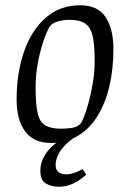

<svg xmlns="http://www.w3.org/2000/svg" viewBox="-20 -533 493 728"><path d="M173 9Q108 9 75.5 -34.5Q43 -78 43 -156Q43 -256 71 -337Q99 -418 153 -465.5Q207 -513 284 -513Q351 -513 380.5 -468Q410 -423 410 -347Q410 -270 394.5 -205Q379 -140 349 -92Q319 -44 274.5 -17.5Q230 9 173 9ZM212 -45Q229 -45 249 -47.5Q269 -50 281 -60Q287 -63 296.5 -85.5Q306 -108 315.5 -142.5Q325 -177 332 -218.5Q339 -260 339 -302Q339 -361 331.5 -395Q324 -429 303.5 -443.5Q283 -458 242 -458Q224 -458 204 -453Q184 -448 173 -438Q165 -430 151 -394.5Q137 -359 126 -307.5Q115 -256 115 -200Q115 -136 123 -102.5Q131 -69 152.5 -57Q174 -45 212 -45ZM203 175Q175 175 154 163Q133 151 133 114Q133 89 144.5 65.5Q156 42 178 21.5Q200 1 231 -13H265Q254 -7 241 4Q228 15 216.5 29Q205 43 198 59.5Q191 76 191 93Q191 112 202.5 120Q214 128 230 128Q246 128 263 122Q280 116 293 108L307 129Q305 131 291 142.5Q277 154 254 164.5Q231 175 203 175Z"/></svg>

Font: Faustina Light
Style: Italic
Weight: 300
Italic angle: -8°
Designer: Alfonso Garcia
Foundry: http://www.omnibus-type.com
Version: Version 1.200